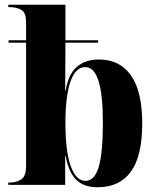

<svg xmlns="http://www.w3.org/2000/svg" viewBox="-20 -780 661 810"><path d="M392 10Q333 10 301 -22Q269 -54 257 -122H255V0H15V-10H23Q49 -10 69.5 -23Q90 -36 90 -81V-600H16V-610H90V-687Q90 -728 69 -739Q48 -750 21 -750H15V-760H256V-610H394V-600H256V-572Q256 -543 255.5 -498Q255 -453 255 -398H257Q268 -466 303.5 -497.5Q339 -529 398 -529Q485 -529 532.5 -462Q580 -395 580 -260Q580 -121 532 -55.5Q484 10 392 10ZM341 -17Q379 -17 396.5 -76Q414 -135 414 -264Q414 -497 340 -497Q298 -497 277 -435Q256 -373 256 -263Q256 -141 278.5 -79Q301 -17 341 -17Z"/></svg>

Font: Noto Serif Display SemiCondensed ExtraBold
Style: Regular
Weight: 800
Width: 4
Designer: Monotype Design Team
Foundry: Monotype Imaging Inc.
Version: Version 2.009